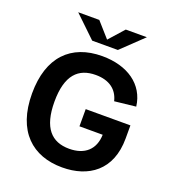

<svg xmlns="http://www.w3.org/2000/svg" viewBox="-167 -1082 1112 1223"><g transform="rotate(20 389.0 -470.0)"><path d="M408 -388.5V-272H565.5C562.5 -171.5 500 -115 394.5 -115C275 -115 204.5 -188 204.5 -366C204.5 -547 278.5 -615 394.5 -615C487.5 -615 543.5 -571 561 -497.5L705 -513.5C687 -658.5 563.5 -742 393 -742C181.5 -742 52.5 -613 52.5 -366C52.5 -109 192.5 12 393 12C570.5 12 711 -83 711 -300V-388.5ZM152 -952H295L384.5 -851L474.5 -952H617.5L471.5 -812.5H297.5Z"/></g></svg>

Font: Monaspace Neon Wide
Style: Bold
Weight: 700
Width: 7
Designer: Riley Cran & the Lettermatic Team
Foundry: Lettermatic
Version: Version 1.000 (Monaspace Neon)